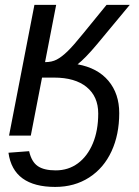

<svg xmlns="http://www.w3.org/2000/svg" viewBox="-20 -548 560 776"><path d="M461.9 -90.8Q461.9 -3.9 430.7 63.5Q399.4 131.3 340.3 169.4Q281.2 207.5 203.1 207.5Q118.7 207.5 71.3 173.1Q23.9 138.7 14.2 69.3L97.7 63Q107.4 106 132.6 123.3Q157.7 140.6 205.1 140.6Q256.3 140.6 294.9 112.1Q333.5 83.5 355.2 31.7Q377 -20 377 -89.4Q377 -157.7 330.3 -196Q283.7 -234.4 198.2 -234.4H149.9L104.5 0H16.6L119.1 -528.3H207L162.1 -296.9Q189.5 -296.9 209 -307.1Q229 -317.4 253.2 -340.8Q277.3 -364.3 315.4 -411.6L410.6 -528.3H504.4L372.6 -369.6Q347.7 -339.8 327.9 -319.6Q308.1 -299.3 293.5 -288.1Q374.5 -273.4 418.2 -221.4Q461.9 -169.4 461.9 -90.8Z"/></svg>

Font: Arimo
Style: Italic
Weight: 400
Italic angle: -12°
Designer: Steve Matteson
Foundry: Monotype Imaging Inc.
Version: Version 1.33